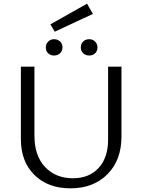

<svg xmlns="http://www.w3.org/2000/svg" viewBox="-20 -1022 777 1048"><path d="M279 -849 255 -889 455 -1002 487 -946ZM275 -808Q295 -808 308 -795.5Q321 -783 321 -763Q321 -744 308 -731.5Q295 -719 275 -719Q255 -719 242.5 -731.5Q230 -744 230 -763Q230 -782 243 -795Q256 -808 275 -808ZM421 -763Q421 -783 434 -795.5Q447 -808 467 -808Q486 -808 499 -795Q512 -782 512 -763Q512 -744 499.5 -731.5Q487 -719 467 -719Q447 -719 434 -731.5Q421 -744 421 -763ZM364 6Q242 6 168 -67Q94 -140 94 -262V-658H168V-282Q168 -172 226 -110.5Q284 -49 378 -49Q467 -49 518.5 -105.5Q570 -162 570 -259V-658H643V-277Q643 -148 566.5 -71Q490 6 364 6Z"/></svg>

Font: EauTestInfant
Style: Regular
Weight: 400
Designer: Christian Thalmann (Catharsis Fonts)
Version: Version 0.001;PS 000.001;hotconv 1.0.88;makeotf.lib2.5.64775